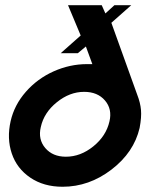

<svg xmlns="http://www.w3.org/2000/svg" viewBox="-20 -710 586 740"><path d="M221.2 9.8Q148.4 9.8 96.7 -25.4Q44.9 -60.5 25.4 -118.4Q5.9 -176.3 21 -243.2Q35.2 -305.7 79.8 -356.4Q124.5 -407.2 187 -435.1Q249.5 -462.9 315.9 -462.9H335.9L311 -530.8L279.8 -504.9H213.9L291 -573.2L242.2 -689.9H372.1L386.2 -658.2L420.9 -689.9H485.8L409.2 -622.1L508.8 -345.2Q521 -314 523.4 -286.1Q525.9 -258.3 518.1 -216.8Q496.1 -122.6 409.7 -56.4Q323.2 9.8 221.2 9.8ZM233.9 -106Q290.5 -106 339.8 -146Q389.2 -186 401.9 -242.2Q413.1 -289.6 384.5 -322.8Q356 -356 304.2 -356Q248.5 -356 199 -315.9Q149.4 -275.9 137.2 -220.2Q126 -172.9 154.5 -139.4Q183.1 -106 233.9 -106Z"/></svg>

Font: HK Grotesk Legacy
Style: Bold Italic
Weight: 700
Italic angle: -13°
Designer: Alfredo Marco Pradil
Foundry: Hanken Design Co.
Version: Version 2.022;PS 002.022;hotconv 1.0.88;makeotf.lib2.5.64775